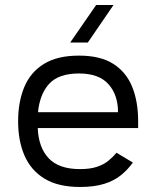

<svg xmlns="http://www.w3.org/2000/svg" viewBox="-20 -732 617 763"><path d="M362 -712H431L329 -563H259ZM529 -223H130Q133 -146 173.5 -103Q214 -60 298 -60Q338 -60 365 -69Q392 -78 410.5 -93Q429 -108 443 -125L508 -86Q488 -58 461 -36Q434 -14 394.5 -1.5Q355 11 298 11Q211 11 157 -22Q103 -55 77.5 -113.5Q52 -172 52 -250Q52 -327 76.5 -386Q101 -445 154.5 -478Q208 -511 294 -511Q379 -511 430.5 -478Q482 -445 505.5 -386.5Q529 -328 529 -250ZM131 -286H449Q449 -355 411 -397.5Q373 -440 294 -440Q213 -440 175.5 -399Q138 -358 131 -286Z"/></svg>

Font: Nata Sans
Style: Regular
Weight: 400
Designer: Daniel Uzquiano Cruz
Version: Version 1.001